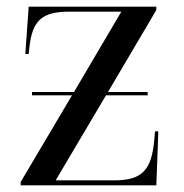

<svg xmlns="http://www.w3.org/2000/svg" viewBox="-20 -556 551 576"><path d="M42 0H449L455 -162H445L443 -138C435 -45 406 -15 323 -15H147L298 -270H423V-280H304L449 -526V-536H66L56 -394H66L68 -413C77 -495 106 -521 188 -521H344L202 -280H76V-270H196L42 -10Z"/></svg>

Font: Noto Serif Display
Style: Regular
Weight: 400
Designer: Monotype Design Team
Foundry: Monotype Imaging Inc.
Version: Version 2.009